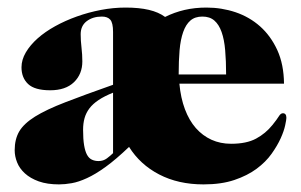

<svg xmlns="http://www.w3.org/2000/svg" viewBox="-20 -482 799 510"><path d="M580.6 -284.2Q580.6 -320.3 578.1 -348.6Q575.7 -377 568.6 -397Q561.5 -417 549.3 -427.5Q537.1 -438 517.6 -438Q498 -438 485.8 -427.5Q473.6 -417 466.6 -397Q459.5 -377 457 -348.6Q454.6 -320.3 454.6 -284.2ZM456.5 -259.8Q460 -221.7 471.2 -191.9Q482.4 -162.1 500.2 -141.8Q518.1 -121.6 541.7 -110.8Q565.4 -100.1 593.8 -100.1Q634.8 -100.1 660.2 -113.8Q685.5 -127.4 703.6 -149.9Q715.8 -165 720.7 -173.1Q725.6 -181.2 731.4 -181.2Q740.7 -181.2 740.7 -168.9Q740.7 -164.1 737.5 -149.2Q734.4 -134.3 725.6 -114.7Q716.8 -95.2 701.4 -73.5Q686 -51.8 661.6 -33.7Q637.2 -15.6 602.5 -3.9Q567.9 7.8 520.5 7.8Q453.6 7.8 402.8 -18.6Q352.1 -44.9 322.8 -91.8Q288.1 -58.6 260.7 -38.8Q233.4 -19 210.9 -8.8Q188.5 1.5 170.4 4.6Q152.3 7.8 136.7 7.8Q105.5 7.8 83 -0.2Q60.5 -8.3 46.1 -21.5Q31.7 -34.7 25.4 -50.8Q19 -66.9 19 -83Q19 -112.3 31.2 -133.1Q43.5 -153.8 73.2 -172.4Q103 -190.9 153.6 -210.4Q204.1 -230 280.3 -256.8V-397Q280.3 -421.4 272.9 -429.7Q265.6 -438 250.5 -438Q226.6 -438 210.4 -425.8Q194.3 -413.6 194.3 -391.1Q194.3 -374 196.5 -355.5Q198.7 -336.9 198.7 -318.8Q198.7 -285.2 176.5 -263.7Q154.3 -242.2 113.3 -242.2Q72.3 -242.2 54.7 -258.8Q37.1 -275.4 37.1 -303.2Q37.1 -323.2 48.6 -342.8Q60.1 -362.3 79.8 -379.9Q99.6 -397.5 126.5 -412.4Q153.3 -427.2 184.1 -438.2Q214.8 -449.2 248 -455.6Q281.2 -461.9 313.5 -461.9Q349.6 -461.9 375.5 -455.8Q401.4 -449.7 418.5 -437Q442.9 -449.2 470.2 -455.6Q497.6 -461.9 528.3 -461.9Q568.8 -461.9 605.7 -449.5Q642.6 -437 670.9 -411.9Q699.2 -386.7 716.6 -348.9Q733.9 -311 734.4 -259.8ZM280.3 -235.8Q257.3 -226.6 241.9 -216.3Q226.6 -206.1 217.5 -194.1Q208.5 -182.1 204.6 -168.2Q200.7 -154.3 200.7 -137.2Q200.7 -112.3 203.4 -96.2Q206.1 -80.1 211.2 -70.8Q216.3 -61.5 224.1 -57.9Q231.9 -54.2 241.7 -54.2Q254.4 -54.2 263.9 -61.3Q273.4 -68.4 280.3 -75.2Z"/></svg>

Font: XB Zar
Style: Bold
Weight: 700
Designer: Behnam
Foundry: Irmug
Version: Version 8.005 2009